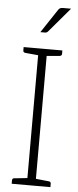

<svg xmlns="http://www.w3.org/2000/svg" viewBox="-61 -956 401 988"><g transform="rotate(5 139.0 -462.0)"><path d="M117 0V-706H161V0ZM39 0V-18Q39 -23 42 -26Q45 -29 49 -29L125 -37L130 0ZM148 0 153 -37 229 -29Q233 -29 236 -26Q239 -23 239 -18V0ZM130 -706 125 -670 49 -677Q45 -678 42 -680.5Q39 -683 39 -688V-706ZM239 -706V-688Q239 -683 236 -680.5Q233 -678 229 -677L153 -670L148 -706ZM118 -790 197 -909Q202 -918 208 -921Q214 -924 225 -924H265L158 -798Q155 -794 151 -792Q147 -790 142 -790Z"/></g></svg>

Font: Aleo ExtraLight
Style: Regular
Weight: 250
Designer: Alessio Laiso
Foundry: Alessio Laiso
Version: Version 2.001;gftools[0.9.29]